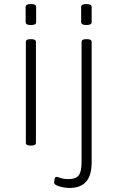

<svg xmlns="http://www.w3.org/2000/svg" viewBox="-20 -719 581 951"><path d="M130 2Q108 2 108 -12V-511Q108 -525 130 -525H136Q158 -525 158 -511V-12Q158 2 136 2ZM133 -595Q107 -595 107 -609V-685Q107 -699 133 -699Q159 -699 159 -685V-609Q159 -595 133 -595ZM324 212Q309 212 291 208.5Q273 205 260.5 199Q248 193 248 186Q248 180 250.5 168.5Q253 157 259 157Q266 157 279.5 162.5Q293 168 321 168Q355 168 369.5 150Q384 132 384 84V-511Q384 -525 406 -525H412Q434 -525 434 -511V84Q434 150 406.5 181Q379 212 324 212ZM408 -595Q382 -595 382 -609V-685Q382 -699 408 -699Q434 -699 434 -685V-609Q434 -595 408 -595Z"/></svg>

Font: Asap ExtraLight
Style: Regular
Weight: 200
Designer: Pablo Cosgaya
Foundry: Omnibus-Type
Version: Version 3.001; ttfautohint (v1.8.4.7-5d5b)